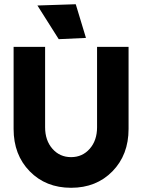

<svg xmlns="http://www.w3.org/2000/svg" viewBox="-20 -870 668 902"><path d="M43.9 -264.2V-649.9H191.9V-272Q191.9 -210.4 226.3 -171.1Q260.7 -131.8 314 -131.8Q367.2 -131.8 401.6 -171.1Q436 -210.4 436 -272V-649.9H584V-264.2Q584 -142.6 508.3 -65.2Q432.6 12.2 314 12.2Q195.3 12.2 119.6 -65.2Q43.9 -142.6 43.9 -264.2ZM155.8 -844.2 335.9 -850.1 383.8 -691.9 255.9 -686Z"/></svg>

Font: Apfel Grotezk
Style: Bold
Weight: 700
Designer: Luigi Gorlero
Foundry: Collletttivo
Version: Version 2.000;FEAKit 1.0